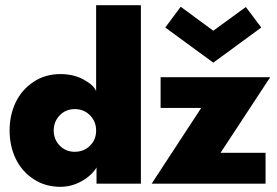

<svg xmlns="http://www.w3.org/2000/svg" viewBox="-20 -708 1068 740"><path d="M523 0H352V-62.5Q333.5 -31.5 294.8 -9.8Q256 12 212.5 12Q154 12 108.8 -18Q63.5 -48 40.2 -97Q17 -146 17 -205Q17 -264 40.2 -313Q63.5 -362 108.8 -392.2Q154 -422.5 212.5 -422.5Q264 -422.5 303 -401Q342 -379.5 350.5 -356.5V-688H523ZM617 -602 676.5 -682 802 -589.5 927.5 -681 987 -602 802 -466.5ZM599 -410.5H1021.5L830 -119H1003.5V0H564.5L755.5 -292H599ZM268 -123Q303.5 -123 327 -146.5Q350.5 -170 350.5 -205Q350.5 -239.5 327 -263.5Q303.5 -287.5 268 -287.5Q233.5 -287.5 210.2 -263.5Q187 -239.5 187 -205Q187 -170.5 210.2 -146.8Q233.5 -123 268 -123Z"/></svg>

Font: League Spartan ExtraBold
Style: Regular
Weight: 800
Foundry: The League of Moveable Type
Version: Version 2.002